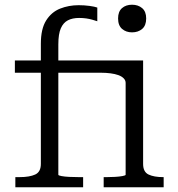

<svg xmlns="http://www.w3.org/2000/svg" viewBox="-20 -793 754 813"><path d="M43 -537H457V-485H43ZM539 -656Q514 -656 497 -670.5Q480 -685 480 -715Q480 -744 496.5 -758.5Q513 -773 539 -773Q565 -773 582 -758.5Q599 -744 599 -715Q599 -685 582 -670.5Q565 -656 539 -656ZM419 0V-43H433Q448 -43 466.5 -44Q485 -45 498.5 -47.5Q512 -50 512 -53V-442Q512 -453 503.5 -461.5Q495 -470 481 -475Q467 -480 448 -482.5Q429 -485 408 -485H398L411 -537H586V-99Q586 -65 609 -54Q632 -43 671 -43H673V0ZM332 0H45V-43H63Q105 -43 129 -54Q153 -65 153 -99V-608Q153 -671 175.5 -706.5Q198 -742 234.5 -756.5Q271 -771 313 -771Q337 -771 359 -768Q381 -765 392 -761V-703Q383 -706 371 -709.5Q359 -713 345 -715Q331 -717 315 -717Q287 -717 267.5 -707Q248 -697 237.5 -673Q227 -649 227 -605V-53Q227 -50 240 -47.5Q253 -45 273 -44Q293 -43 313 -43H332Z"/></svg>

Font: Roboto Serif Light
Style: Regular
Weight: 300
Designer: Greg Gazdowicz
Foundry: Commercial Type
Version: Version 1.008